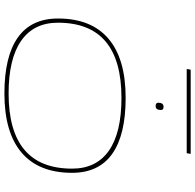

<svg xmlns="http://www.w3.org/2000/svg" viewBox="-27 -848 885 871"><g transform="rotate(90 415.5 -412.5)"><path d="M404 10Q236 10 150 -51Q64 -112 64 -233Q64 -384 155.5 -462Q247 -540 424 -540Q592 -540 678 -479Q764 -418 764 -297Q764 -146 672.5 -68Q581 10 404 10ZM404 -9Q745 -9 745 -297Q745 -407 663.5 -464Q582 -521 424 -521Q83 -521 83 -233Q83 -123 165 -66Q247 -9 404 -9ZM461 -676Q446 -676 446 -688Q446 -712 465 -712Q479 -712 479 -700Q479 -676 461 -676ZM293 -817 296 -835H678L675 -817Z"/></g></svg>

Font: Georama Extra Expanded Thin
Style: Italic
Weight: 100
Width: 8
Italic angle: -9°
Designer: Jean-Baptiste Levee
Foundry: Production Type
Version: Version 1.000